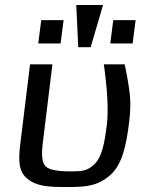

<svg xmlns="http://www.w3.org/2000/svg" viewBox="-20 -743 566 773"><path d="M253 10C332 10 372 4 418 -33C471 -75 488 -154 500 -252C505 -292 506 -328 503 -359C500 -390 493 -432 482 -484H398C413 -377 417 -296 410 -239C401 -171 392 -110 358 -80C331 -55 312 -53 263 -53C209 -53 176 -60 163 -74C150 -87 146 -118 152 -165L191 -484H101L62 -166C53 -95 55 -50 92 -22C130 8 176 10 253 10ZM224 -568 236 -662H146L134 -568ZM514 -568 526 -662H436L424 -568ZM345 -553 395 -723H287L295 -553Z"/></svg>

Font: Gamestation Display
Style: Italic
Weight: 400
Designer: Jonas Hecksher
Foundry: Jonas Hecksher, Playtypeª, e-types AS
Version: Version 1.003